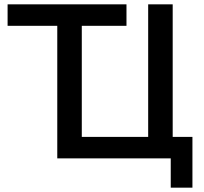

<svg xmlns="http://www.w3.org/2000/svg" viewBox="-20 -730 940 885"><path d="M767 135V0H244V-611H15V-710H563V-611H357V-99H663V-710H776V-99H867V135Z"/></svg>

Font: Raleway SemiBold
Style: Regular
Weight: 600
Designer: Matt McInerney, Pablo Impallari, Rodrigo Fuenzalida
Foundry: Matt McInerney, Pablo Impallari, Rodrigo Fuenzalida
Version: Version 4.026